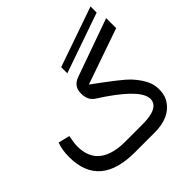

<svg xmlns="http://www.w3.org/2000/svg" viewBox="-275 -1053 1238 1238"><g transform="rotate(-45 344.5 -434.0)"><path d="M281.2 -92.8H420.9Q574.7 -91.3 579.6 -168.9Q580.6 -176.8 578.6 -185.1Q563.5 -275.9 330.1 -424.3Q286.1 -452.6 287.1 -513.7Q286.1 -579.6 349.6 -602.1L745.6 -743.2V-651.9L363.8 -519Q543.5 -388.2 579.6 -349.1Q654.8 -267.6 661.6 -200.4Q668.5 -133.3 640.1 -88.9Q584 0 444.3 0H270Q-55.2 2.4 -57.1 -276.4Q-57.6 -340.8 -38.6 -392.6L40 -373.5Q28.8 -318.8 28.8 -285.6Q32.2 -88.9 281.2 -92.8ZM727.5 -811.8 316.9 -668.7V-724.6L727.5 -867.7Z"/></g></svg>

Font: Vazir Code Hack
Style: Code-Hack
Weight: 400
Foundry: DejaVu fonts team - Redesigned by Saber Rastikerdar
Version: Version 1.1.2